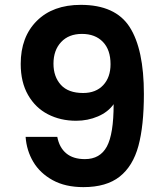

<svg xmlns="http://www.w3.org/2000/svg" viewBox="-20 -766 666 787"><path d="M64.9 -503.9Q64.9 -614.7 130.9 -680.4Q196.8 -746.1 311 -746.1Q453.1 -746.1 511.5 -655Q569.8 -564 569.8 -380.9Q569.8 -251 547.4 -168Q524.9 -85 470.5 -42Q416 1 321.8 1Q247.6 1 195.8 -27.6Q144 -56.2 116.5 -102.5Q88.9 -148.9 85 -205.1H214.8Q223.1 -161.1 251.5 -137.5Q279.8 -113.8 328.1 -113.8Q390.1 -113.8 418 -165.3Q445.8 -216.8 445.8 -338.9Q422.9 -306.6 381.3 -288.8Q339.8 -271 292 -271Q228 -271 176.5 -297.6Q125 -324.2 95 -376.7Q64.9 -429.2 64.9 -503.9ZM199.2 -504.9Q199.2 -451.7 229.5 -418.2Q259.8 -384.8 320.8 -384.8Q373 -384.8 403.1 -417Q433.1 -449.2 433.1 -502.9Q433.1 -562 401.6 -594.5Q370.1 -627 315.9 -627Q261.7 -627 230.5 -593.5Q199.2 -560.1 199.2 -504.9Z"/></svg>

Font: Poppins SemiBold
Style: Regular
Weight: 600
Designer: Ninad Kale (Devanagari), Jonny Pinhorn (Latin)
Foundry: Indian Type Foundry
Version: 4.004